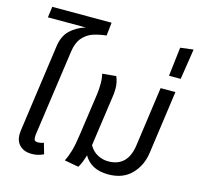

<svg xmlns="http://www.w3.org/2000/svg" viewBox="-122 -996 1188 1141"><g transform="rotate(15 472.0 -425.0)"><path d="M426 -864 417 -783Q367 -777 333 -765Q299 -753 272.5 -723Q246 -693 238 -637L163 -107Q162 -100 162 -90Q162 -76 167 -70Q172 -64 185 -64Q205 -64 222 -71L241 -5Q207 12 168 12Q123 12 96 -13Q69 -38 69 -83Q69 -91 71 -107L146 -643Q155 -709 192.5 -744.5Q230 -780 285 -797H52L61 -864Z M899 -564 845 -177Q834 -96 781.5 -42Q729 12 639 12Q533 12 489 -65Q473 -10 456 14L369 -2Q384 -30 395.5 -69.5Q407 -109 416 -175L453 -434Q457 -467 457 -498Q457 -533 450 -557L535 -565Q550 -530 550 -490Q550 -462 545 -434L502 -131Q521 -97 552.5 -80Q584 -63 619 -63Q738 -63 757 -198L808 -564Z M858 -826 938 -836 909 -648H837Z"/></g></svg>

Font: FiraGO
Style: Italic
Weight: 400
Italic angle: -8°
Designer: bBox Type GmbH
Foundry: bBox Type GmbH
Version: Version 1.001